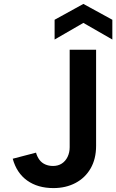

<svg xmlns="http://www.w3.org/2000/svg" viewBox="-20 -954 594 981"><path d="M336 -700H471V-209Q471 -142 443 -93.5Q415 -45 365.5 -19Q316 7 253 7Q173 7 119 -31.5Q65 -70 45 -143L164 -174Q170 -153 181.5 -137.5Q193 -122 211 -114Q229 -106 251 -106Q277 -106 296 -118.5Q315 -131 325.5 -153Q336 -175 336 -202ZM554 -752 406 -837 259 -752V-853L406 -934L554 -853Z"/></svg>

Font: Albert Sans
Style: Bold
Weight: 700
Designer: Andreas Rasmussen
Foundry: a.Foundry
Version: Version 1.025